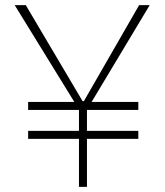

<svg xmlns="http://www.w3.org/2000/svg" viewBox="-20 -724 639 744"><path d="M89 -186H286V0H317V-186H516V-217H317V-298H516V-329H335L560 -704H519L305 -332H300L80 -704H37L268 -329H89V-298H286V-217H89Z"/></svg>

Font: Spoqa Han Sans Neo Thin
Style: Regular
Weight: 100
Designer: [Spoqa Han Sans Neo] Dong-huui Kim  Younghwa Kang  Yujin Lee  [Noto Sans] Ryoko NISHIZUKA  (kana & ideographs); Paul D. 
Foundry: Spoqa (http://www.spoqa-han-sans.com)
Version: Version 1.100;hotconv 1.0.109;makeotfexe 2.5.65596